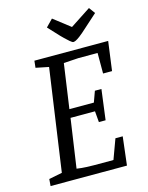

<svg xmlns="http://www.w3.org/2000/svg" viewBox="-124 -915 766 993"><g transform="rotate(-15 259.0 -419.0)"><path d="M21 0 24 -37 95 -51 173 -597 104 -611 108 -648H503L482 -492H434V-602H332L252 -597L218 -359H349L370 -417H405L384 -255H348L343 -314H212L174 -52Q201 -48 227 -47Q253 -46 266 -46H370L409 -152H448L430 0ZM328 -689Q323 -689 310.5 -699.5Q298 -710 286.5 -721.5Q275 -733 270 -738L215 -797L252 -835L341 -766L451 -838L475 -805L407 -744Q381 -720 365 -708Q349 -696 341 -692.5Q333 -689 328 -689Z"/></g></svg>

Font: Faustina
Style: Italic
Weight: 400
Italic angle: -8°
Designer: Alfonso Garcia
Foundry: http://www.omnibus-type.com
Version: Version 1.200